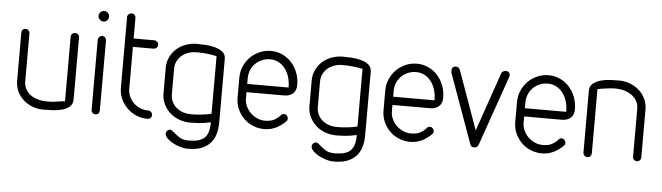

<svg xmlns="http://www.w3.org/2000/svg" viewBox="-53 -945 4643 1346"><g transform="rotate(5 2269.0 -271.5)"><path d="M413 -527Q413 -539 421 -547Q429 -555 442 -555Q456 -555 464 -547Q472 -539 472 -527V-92Q472 -57 449.5 -38.5Q427 -20 395.5 -12Q364 -4 328.5 -2.5Q293 -1 268 -1Q227 -1 190.5 -14.5Q154 -28 126 -53Q98 -78 82 -112.5Q66 -147 66 -189V-524Q66 -538 73.5 -546Q81 -554 95 -554Q106 -554 114.5 -546Q123 -538 123 -524V-189Q123 -155 137.5 -130.5Q152 -106 175 -90.5Q198 -75 227 -67.5Q256 -60 286 -60Q314 -60 345 -63.5Q376 -67 396 -71Q398 -71 404.5 -71.5Q411 -72 413 -72Z M604 -522Q604 -533 612.5 -542Q621 -551 633 -551Q647 -551 654.5 -542Q662 -533 662 -522V-29Q662 -17 654.5 -8.5Q647 0 633 0Q621 0 612.5 -8.5Q604 -17 604 -29ZM606.5 -664Q595 -675 595 -690Q595 -705 606.5 -716Q618 -727 633 -727Q648 -727 658.5 -716Q669 -705 669 -690Q669 -675 658.5 -664Q648 -653 633 -653Q618 -653 606.5 -664Z M795 -698Q795 -711 804 -719Q813 -727 824 -727Q837 -727 845.5 -719Q854 -711 854 -698V-553H1000Q1011 -553 1020 -544.5Q1029 -536 1029 -523Q1029 -511 1020 -502.5Q1011 -494 1000 -494H854V-202Q854 -172 865 -146Q876 -120 896 -100.5Q916 -81 942.5 -70Q969 -59 1001 -59Q1012 -59 1020.5 -50.5Q1029 -42 1029 -28Q1029 -16 1020 -8Q1011 0 1000 0Q958 0 920.5 -16Q883 -32 855.5 -59.5Q828 -87 811.5 -123.5Q795 -160 795 -202Z M1444 -480Q1411 -488 1375.5 -491.5Q1340 -495 1312 -495H1300Q1271 -495 1245 -486Q1219 -477 1199 -460.5Q1179 -444 1167 -420Q1155 -396 1155 -367V-188Q1155 -157 1167 -133Q1179 -109 1199 -92.5Q1219 -76 1245 -67.5Q1271 -59 1300 -59H1310Q1339 -59 1375.5 -63Q1412 -67 1444 -75ZM1503 -19Q1503 20 1494 56.5Q1485 93 1462 121.5Q1439 150 1400 167Q1361 184 1300 184Q1272 184 1243 175Q1214 166 1190 152.5Q1166 139 1151 123Q1136 107 1136 92Q1136 80 1144.5 71Q1153 62 1166 62Q1172 62 1179 67Q1186 72 1195 80Q1212 95 1235.5 110.5Q1259 126 1300 126Q1339 126 1365.5 119Q1392 112 1409 97Q1426 82 1434 59.5Q1442 37 1444 7V-15Q1393 -4 1360.5 -2Q1328 0 1307 0H1300Q1260 0 1223 -13.5Q1186 -27 1158 -52Q1130 -77 1113 -111.5Q1096 -146 1096 -188V-367Q1096 -410 1113 -444.5Q1130 -479 1158 -503.5Q1186 -528 1223 -541Q1260 -554 1300 -554Q1325 -554 1360 -552Q1395 -550 1426.5 -541.5Q1458 -533 1480.5 -515.5Q1503 -498 1503 -466Z M1675 -305H1966Q1966 -344 1956 -377.5Q1946 -411 1927 -436.5Q1908 -462 1881 -476.5Q1854 -491 1821 -491Q1790 -491 1763 -479.5Q1736 -468 1716.5 -448.5Q1697 -429 1686 -402.5Q1675 -376 1675 -345ZM1930 -108Q1937 -117 1950 -117Q1962 -117 1970.5 -108Q1979 -99 1979 -87Q1979 -83 1978.5 -79Q1978 -75 1975 -72Q1906 0 1821 0Q1779 0 1741.5 -15.5Q1704 -31 1676.5 -58.5Q1649 -86 1632.5 -123Q1616 -160 1616 -202V-345Q1616 -387 1632.5 -424.5Q1649 -462 1676.5 -489.5Q1704 -517 1741.5 -533.5Q1779 -550 1821 -550Q1864 -550 1901 -533Q1938 -516 1965.5 -486Q1993 -456 2009 -415.5Q2025 -375 2025 -328Q2025 -289 2002 -268Q1979 -247 1939 -247H1675V-202Q1675 -174 1687 -148Q1699 -122 1719 -102.5Q1739 -83 1765.5 -71Q1792 -59 1821 -59Q1864 -59 1890.5 -75Q1917 -91 1930 -108Z M2471 -480Q2438 -488 2402.5 -491.5Q2367 -495 2339 -495H2327Q2298 -495 2272 -486Q2246 -477 2226 -460.5Q2206 -444 2194 -420Q2182 -396 2182 -367V-188Q2182 -157 2194 -133Q2206 -109 2226 -92.5Q2246 -76 2272 -67.5Q2298 -59 2327 -59H2337Q2366 -59 2402.5 -63Q2439 -67 2471 -75ZM2530 -19Q2530 20 2521 56.5Q2512 93 2489 121.5Q2466 150 2427 167Q2388 184 2327 184Q2299 184 2270 175Q2241 166 2217 152.5Q2193 139 2178 123Q2163 107 2163 92Q2163 80 2171.5 71Q2180 62 2193 62Q2199 62 2206 67Q2213 72 2222 80Q2239 95 2262.5 110.5Q2286 126 2327 126Q2366 126 2392.5 119Q2419 112 2436 97Q2453 82 2461 59.5Q2469 37 2471 7V-15Q2420 -4 2387.5 -2Q2355 0 2334 0H2327Q2287 0 2250 -13.5Q2213 -27 2185 -52Q2157 -77 2140 -111.5Q2123 -146 2123 -188V-367Q2123 -410 2140 -444.5Q2157 -479 2185 -503.5Q2213 -528 2250 -541Q2287 -554 2327 -554Q2352 -554 2387 -552Q2422 -550 2453.5 -541.5Q2485 -533 2507.5 -515.5Q2530 -498 2530 -466Z M2702 -305H2993Q2993 -344 2983 -377.5Q2973 -411 2954 -436.5Q2935 -462 2908 -476.5Q2881 -491 2848 -491Q2817 -491 2790 -479.5Q2763 -468 2743.5 -448.5Q2724 -429 2713 -402.5Q2702 -376 2702 -345ZM2957 -108Q2964 -117 2977 -117Q2989 -117 2997.5 -108Q3006 -99 3006 -87Q3006 -83 3005.5 -79Q3005 -75 3002 -72Q2933 0 2848 0Q2806 0 2768.5 -15.5Q2731 -31 2703.5 -58.5Q2676 -86 2659.5 -123Q2643 -160 2643 -202V-345Q2643 -387 2659.5 -424.5Q2676 -462 2703.5 -489.5Q2731 -517 2768.5 -533.5Q2806 -550 2848 -550Q2891 -550 2928 -533Q2965 -516 2992.5 -486Q3020 -456 3036 -415.5Q3052 -375 3052 -328Q3052 -289 3029 -268Q3006 -247 2966 -247H2702V-202Q2702 -174 2714 -148Q2726 -122 2746 -102.5Q2766 -83 2792.5 -71Q2819 -59 2848 -59Q2891 -59 2917.5 -75Q2944 -91 2957 -108Z M3442 -533Q3446 -545 3458 -550Q3470 -555 3481 -553Q3492 -551 3498 -542.5Q3504 -534 3502 -522Q3502 -521 3501.5 -519Q3501 -517 3501 -515L3328 -20V-21Q3320 0 3298 0Q3288 0 3280 -5.5Q3272 -11 3270 -20L3093 -511L3094 -510Q3091 -523 3095 -536.5Q3099 -550 3116 -553Q3130 -555 3138.5 -549Q3147 -543 3151 -533V-534L3299 -120Z M3629 -305H3920Q3920 -344 3910 -377.5Q3900 -411 3881 -436.5Q3862 -462 3835 -476.5Q3808 -491 3775 -491Q3744 -491 3717 -479.5Q3690 -468 3670.5 -448.5Q3651 -429 3640 -402.5Q3629 -376 3629 -345ZM3884 -108Q3891 -117 3904 -117Q3916 -117 3924.5 -108Q3933 -99 3933 -87Q3933 -83 3932.5 -79Q3932 -75 3929 -72Q3860 0 3775 0Q3733 0 3695.5 -15.5Q3658 -31 3630.5 -58.5Q3603 -86 3586.5 -123Q3570 -160 3570 -202V-345Q3570 -387 3586.5 -424.5Q3603 -462 3630.5 -489.5Q3658 -517 3695.5 -533.5Q3733 -550 3775 -550Q3818 -550 3855 -533Q3892 -516 3919.5 -486Q3947 -456 3963 -415.5Q3979 -375 3979 -328Q3979 -289 3956 -268Q3933 -247 3893 -247H3629V-202Q3629 -174 3641 -148Q3653 -122 3673 -102.5Q3693 -83 3719.5 -71Q3746 -59 3775 -59Q3818 -59 3844.5 -75Q3871 -91 3884 -108Z M4124 -31Q4124 -20 4116.5 -11Q4109 -2 4095 -2Q4081 -2 4073 -11Q4065 -20 4065 -31V-466Q4065 -499 4087.5 -517Q4110 -535 4141.5 -544Q4173 -553 4208 -554.5Q4243 -556 4269 -556Q4310 -556 4347 -542Q4384 -528 4411.5 -503.5Q4439 -479 4455.5 -444.5Q4472 -410 4472 -369V-34Q4472 -21 4464 -12Q4456 -3 4442 -3Q4431 -3 4422.5 -12Q4414 -21 4414 -34V-369Q4414 -402 4399.5 -426Q4385 -450 4362 -466Q4339 -482 4310 -490Q4281 -498 4252 -498Q4237 -498 4219 -496.5Q4201 -495 4183 -492.5Q4165 -490 4149 -487.5Q4133 -485 4124 -482Z"/></g></svg>

Font: VDS
Style: Thin
Weight: 100
Width: 0
Designer: artmaker
Foundry: artmaker
Version: Version 1.000 2012 initial release